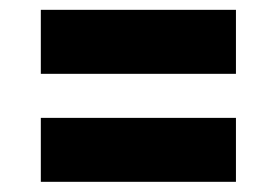

<svg xmlns="http://www.w3.org/2000/svg" viewBox="-20 -499 556 381"><path d="M448.2 -479.5V-352.5H61V-479.5ZM448.2 -265.1V-138.2H61V-265.1Z"/></svg>

Font: Roboto Condensed Black
Style: Regular
Weight: 900
Designer: Christian Robertson
Foundry: Google
Version: Version 3.008; 2023